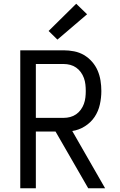

<svg xmlns="http://www.w3.org/2000/svg" viewBox="-20 -1003 640 1023"><path d="M88 0V-735H319Q347 -735 375 -729.5Q403 -724 427 -710Q451 -696 470 -674.5Q489 -653 500 -627.5Q511 -602 515.5 -574Q520 -546 520 -518Q520 -482 512 -446Q504 -410 484 -380Q464 -350 432 -330Q400 -310 365 -305L540 0H450L276 -302H171V0ZM171 -375H319Q337 -375 354 -379.5Q371 -384 385.5 -394Q400 -404 410.5 -418.5Q421 -433 427 -449.5Q433 -466 435 -483.5Q437 -501 437 -518Q437 -536 435 -553.5Q433 -571 427 -587.5Q421 -604 410.5 -618.5Q400 -633 385.5 -643Q371 -653 354 -657.5Q337 -662 319 -662H171ZM286 -792 239 -838 386 -983 444 -927Z"/></svg>

Font: Iosevka SS04 Extended
Style: Regular
Weight: 400
Width: 7
Monospace: yes
Designer: Belleve Invis
Foundry: Belleve Invis
Version: Version 19.0.0; ttfautohint (v1.8.4)